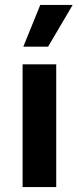

<svg xmlns="http://www.w3.org/2000/svg" viewBox="-20 -762 322 782"><path d="M144 -742H276L176 -572H75ZM209 -500V0H72V-500Z"/></svg>

Font: Elaine Sans SemiBold
Style: Regular
Weight: 600
Designer: Wei Huang
Foundry: Wei Huang
Version: Version 2.001;December 24, 2019;FontCreator 12.0.0.2547 64-b